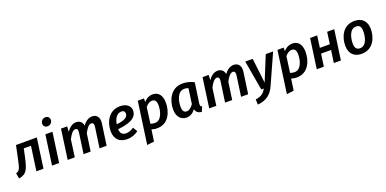

<svg xmlns="http://www.w3.org/2000/svg" viewBox="-9 -1891 6440 3206"><g transform="rotate(-20 3211.5 -288.5)"><path d="M526 -529H156L112 -319C72 -127 63 -106 -3 -84L14 14C160 -14 183 -82 234 -314L259 -432H387L326 0H452Z M760 -642C809 -642 847 -679 847 -727C847 -767 819 -797 775 -797C726 -797 688 -760 688 -711C688 -672 716 -642 760 -642ZM804 -529H678L604 0H730Z M1512 -544C1449 -544 1390 -506 1345 -441C1335 -508 1289 -544 1229 -544C1161 -544 1105 -502 1060 -436L1065 -529H956L882 0H1008L1050 -304C1086 -378 1130 -439 1176 -439C1202 -439 1224 -425 1215 -359L1164 0H1290L1334 -308C1370 -380 1414 -439 1459 -439C1486 -439 1508 -425 1499 -359L1448 0H1574L1628 -381C1642 -482 1594 -544 1512 -544Z M2191 -404C2191 -479 2129 -544 2008 -544C1795 -544 1720 -349 1720 -205C1720 -71 1794 15 1938 15C2015 15 2081 -12 2139 -53L2090 -133C2042 -99 2000 -84 1952 -84C1894 -84 1852 -112 1849 -194C2023 -212 2191 -255 2191 -404ZM1855 -279C1869 -364 1910 -453 2001 -453C2048 -453 2061 -422 2061 -399C2061 -331 1997 -292 1855 -279Z M2215 220 2341 205 2371 -1C2398 8 2428 15 2469 15C2678 15 2750 -186 2750 -337C2750 -469 2690 -544 2587 -544C2537 -544 2484 -526 2429 -467L2430 -529H2320ZM2465 -81C2433 -81 2412 -86 2386 -95L2425 -380C2459 -419 2496 -448 2543 -448C2587 -448 2620 -422 2620 -339C2620 -231 2578 -81 2465 -81Z M3118 -544C2902 -544 2824 -341 2824 -192C2824 -67 2884 15 2994 15C3061 15 3113 -22 3152 -75C3164 -18 3205 7 3261 13L3297 -71C3267 -83 3264 -102 3269 -138L3320 -493C3255 -527 3188 -544 3118 -544ZM3116 -450C3145 -450 3164 -446 3187 -436L3149 -166C3113 -116 3077 -82 3029 -82C2985 -82 2956 -112 2956 -192C2956 -302 2999 -450 3116 -450Z M4027 -544C3964 -544 3905 -506 3860 -441C3850 -508 3804 -544 3744 -544C3676 -544 3620 -502 3575 -436L3580 -529H3471L3397 0H3523L3565 -304C3601 -378 3645 -439 3691 -439C3717 -439 3739 -425 3730 -359L3679 0H3805L3849 -308C3885 -380 3929 -439 3974 -439C4001 -439 4023 -425 4014 -359L3963 0H4089L4143 -381C4157 -482 4109 -544 4027 -544Z M4725 -529H4594L4414 -88L4362 -529H4230L4322 0H4367C4325 75 4285 109 4178 125L4182 218C4338 206 4431 128 4486 3Z M4697 220 4823 205 4853 -1C4880 8 4910 15 4951 15C5160 15 5232 -186 5232 -337C5232 -469 5172 -544 5069 -544C5019 -544 4966 -526 4911 -467L4912 -529H4802ZM4947 -81C4915 -81 4894 -86 4868 -95L4907 -380C4941 -419 4978 -448 5025 -448C5069 -448 5102 -422 5102 -339C5102 -231 5060 -81 4947 -81Z M5611 0H5737L5811 -529H5685L5656 -318H5479L5508 -529H5382L5308 0H5434L5465 -221H5643Z M6102 15C6318 15 6387 -184 6387 -322C6387 -458 6311 -544 6174 -544C5959 -544 5889 -348 5889 -208C5889 -70 5965 15 6102 15ZM6109 -82C6050 -82 6019 -118 6019 -198C6019 -288 6048 -447 6167 -447C6226 -447 6257 -412 6256 -332C6256 -242 6228 -82 6109 -82Z"/></g></svg>

Font: Fira Sans Medium
Style: Italic
Weight: 500
Italic angle: -8°
Designer: bBox Type GmbH & Carrois Corporate GbR & Edenspiekermann AG
Foundry: bBox Type GmbH & Carrois Corporate GbR & Edenspiekermann AG
Version: Version 4.301;PS 004.301;hotconv 1.0.88;makeotf.lib2.5.64775